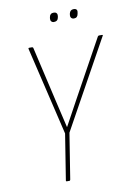

<svg xmlns="http://www.w3.org/2000/svg" viewBox="-89 -855 624 911"><g transform="rotate(-10 223.0 -399.5)"><path d="M158 0Q153 0 154 -5L189 -225L88 -650Q87 -655 92 -655H105Q110 -655 111 -651L174 -378Q181 -347 188.5 -316Q196 -285 203 -254H204Q221 -284 237 -314.5Q253 -345 270 -375L422 -651Q424 -655 429 -655H442Q445 -655 446 -654Q447 -653 445 -650L210 -225L175 -5Q174 0 170 0ZM326 -755Q317 -755 312.5 -760.5Q308 -766 309 -774L310 -781Q314 -799 331 -799Q341 -799 345 -794Q349 -789 347 -780L346 -774Q343 -755 326 -755ZM229 -755Q221 -755 216.5 -760.5Q212 -766 213 -774L214 -781Q217 -799 235 -799Q244 -799 248.5 -794Q253 -789 252 -780L251 -774Q248 -755 229 -755Z"/></g></svg>

Font: Sofia Sans Condensed Thin
Style: Italic
Weight: 250
Italic angle: -9°
Version: Version 4.100